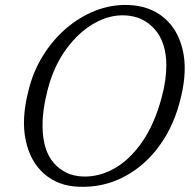

<svg xmlns="http://www.w3.org/2000/svg" viewBox="-20 -732 763 767"><path d="M493 -712Q577.5 -709 633.8 -662.2Q690 -615.5 709.5 -534.2Q729 -453 703.5 -346.5Q677.5 -233.5 618 -151.2Q558.5 -69 475 -25.5Q391.5 18 294 14Q212 11 156.5 -37.5Q101 -86 82.8 -171Q64.5 -256 93.5 -369Q111.5 -444.5 150.8 -508.2Q190 -572 244.2 -618.5Q298.5 -665 362.2 -689.8Q426 -714.5 493 -712ZM309 -27Q373.5 -24 435 -58Q496.5 -92 546.5 -163Q596.5 -234 625.5 -341.5Q635.5 -378 640 -410.5Q644.5 -443 644.5 -471.5Q644 -563.5 598 -615.2Q552 -667 481 -670.5Q417.5 -674 355.2 -638.2Q293 -602.5 243.8 -534.8Q194.5 -467 170.5 -374Q159.5 -331.5 154.5 -294.5Q149.5 -257.5 150 -226Q151 -130.5 195.5 -80.2Q240 -30 309 -27Z"/></svg>

Font: Fraunces 72pt SuperSoft Light
Style: Italic
Weight: 300
Italic angle: -16°
Version: Version 1.000;[b76b70a41]